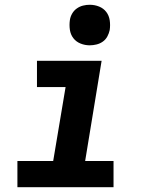

<svg xmlns="http://www.w3.org/2000/svg" viewBox="-20 -785 640 805"><path d="M53 0V-110H203L255 -420H135V-530H406L337 -110H456V0ZM356 -595Q336 -595 317.5 -602.5Q299 -610 287.5 -625Q276 -640 273 -660Q270 -680 273 -701Q275 -715 282.5 -728Q290 -741 302 -749.5Q314 -758 328 -761.5Q342 -765 356 -765Q377 -765 395.5 -757.5Q414 -750 425.5 -735Q437 -720 440 -700Q443 -680 440 -659Q437 -645 430 -632Q423 -619 411 -610.5Q399 -602 384.5 -598.5Q370 -595 356 -595Z"/></svg>

Font: Iosevka Curly XBdExObl
Style: Regular
Weight: 800
Width: 7
Italic angle: -9°
Monospace: yes
Designer: Belleve Invis
Foundry: Belleve Invis
Version: Version 11.1.0; ttfautohint (v1.8.3)